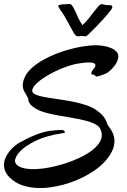

<svg xmlns="http://www.w3.org/2000/svg" viewBox="-39 -928 638 962"><path d="M553.2 -637.2Q549.3 -617.2 534.4 -597.9Q519.5 -578.6 501 -564.9Q498.5 -562.5 491.5 -559.6Q484.4 -556.6 476.3 -553.5Q468.3 -550.3 460.4 -547.9Q452.6 -545.4 448.2 -544.9Q444.3 -543.9 442.1 -545.4Q439.9 -546.9 438 -548.8Q436 -550.8 433.3 -552.5Q430.7 -554.2 425.8 -554.2Q419.9 -554.2 418.7 -556.9Q417.5 -559.6 419.9 -566.9Q420.9 -569.3 423.3 -573.7Q425.8 -578.1 431.2 -585Q435.1 -589.4 437.7 -594.7Q440.4 -600.1 438.7 -604.7Q437 -609.4 429.2 -612.3Q421.4 -615.2 404.8 -615.2Q387.7 -615.2 360.8 -610.8Q331.5 -606.9 300 -596.2Q268.6 -585.4 239 -571.3Q209.5 -557.1 184.6 -541Q159.7 -524.9 143.8 -509.5Q127.9 -494.1 123.5 -480.7Q119.1 -467.3 130.9 -459Q141.1 -451.7 162.1 -446.5Q183.1 -441.4 210.4 -437.3Q237.8 -433.1 269 -428.5Q300.3 -423.8 331.3 -417.5Q362.3 -411.1 390.4 -401.9Q418.5 -392.6 439.9 -378.9Q455.1 -368.7 465.3 -359.4Q475.6 -350.1 481.9 -341.1Q488.3 -332 492.2 -323.5Q496.1 -314.9 499 -306.2Q501 -300.8 506.1 -294.2Q511.2 -287.6 517.1 -278.3Q522.9 -269 527.8 -257.1Q532.7 -245.1 534.2 -229Q536.1 -196.8 521.2 -168Q506.3 -139.2 482.7 -114.7Q459 -90.3 430.2 -71Q401.4 -51.8 375 -39.1Q352.1 -27.8 326.2 -18.1Q300.3 -8.3 272.9 -1.2Q245.6 5.9 217.5 10Q189.5 14.2 162.1 14.2Q116.7 14.2 76.9 1.7Q37.1 -10.7 7.8 -40Q-6.3 -55.2 -12.7 -70.6Q-19 -85.9 -19 -101.1Q-19 -119.1 -11.7 -136.2Q-4.4 -153.3 7.3 -168.5Q19 -183.6 33.2 -195.6Q47.4 -207.5 61 -214.8Q80.1 -225.6 100.8 -235.6Q121.6 -245.6 142.6 -253.7Q163.6 -261.7 184.6 -267.1Q205.6 -272.5 225.1 -273.9Q233.4 -274.9 246.1 -275.9Q258.8 -276.9 270 -276.9Q277.3 -276.9 282.2 -272.9Q287.1 -269 286.1 -266.1Q283.7 -260.7 277.6 -260.7Q271.5 -260.7 263.2 -258.8Q253.9 -256.3 244.6 -255.4Q235.4 -254.4 228 -252Q172.4 -239.3 134 -219.7Q95.7 -200.2 73 -180.2Q50.3 -160.2 42 -142.3Q33.7 -124.5 37.1 -115.2Q42 -102.1 55.2 -94.7Q68.4 -87.4 85 -84.2Q101.6 -81.1 118.7 -80.6Q135.7 -80.1 147.9 -81.1Q176.3 -82.5 211.2 -89.4Q246.1 -96.2 282 -107.4Q317.9 -118.7 352.1 -134Q386.2 -149.4 412.6 -167.7Q439 -186 455.1 -207.3Q471.2 -228.5 471.2 -252Q471.2 -259.8 469 -267.3Q466.8 -274.9 462.9 -283.2Q455.6 -297.4 435.1 -307.4Q414.6 -317.4 386 -324.5Q357.4 -331.5 324 -337.2Q290.5 -342.8 258.1 -348.6Q225.6 -354.5 196.3 -361.8Q167 -369.1 147 -379.9Q124.5 -392.1 114 -404.1Q103.5 -416 102.1 -434.1Q101.6 -436 99.1 -440.9Q96.7 -445.8 93.5 -451.2Q90.3 -456.5 87.4 -461.4Q84.5 -466.3 83 -469.2Q75.2 -483.4 75.2 -500Q75.2 -518.6 83.7 -538.1Q92.3 -557.6 105 -571.8Q128.4 -598.6 166.7 -621.6Q205.1 -644.5 250.5 -661.6Q295.9 -678.7 344 -689.2Q392.1 -699.7 435.1 -701.2Q452.6 -701.7 474.6 -698.7Q496.6 -695.8 515.4 -688.2Q534.2 -680.7 545.4 -668.2Q556.6 -655.8 553.2 -637.2ZM405.3 -756.8Q401.4 -753.9 397.2 -750Q393.1 -746.1 389.2 -746.1Q388.2 -746.1 385 -746.3Q381.8 -746.6 378.2 -747.1Q374.5 -747.6 371.3 -747.8Q368.2 -748 367.2 -748Q365.7 -748 361.6 -747.1Q357.4 -746.1 356 -746.1Q355 -746.1 349.9 -746.3Q344.7 -746.6 343.3 -748Q338.9 -752 336.4 -754.6Q334 -757.3 329.6 -764.9Q325.2 -772.5 316.7 -788.3Q308.1 -804.2 291 -835Q283.2 -849.6 276.1 -859.9Q269 -870.1 263.9 -877.7Q258.8 -885.3 255.9 -890.4Q252.9 -895.5 252.9 -899.9Q252.9 -901.4 256.1 -902.6Q259.3 -903.8 263.7 -904.5Q268.1 -905.3 272.7 -905.8Q277.3 -906.2 280.3 -906.2Q288.6 -906.2 294.9 -907.2Q301.3 -908.2 308.1 -908.2Q316.9 -908.2 323.5 -898.4Q330.1 -888.7 337.2 -873.3Q344.2 -857.9 352.8 -839.1Q361.3 -820.3 374 -802.2Q389.2 -815.4 403.6 -833.3Q418 -851.1 430.4 -867.7Q442.9 -884.3 453.1 -895.8Q463.4 -907.2 470.2 -907.2Q471.7 -907.2 474.6 -906.7Q477.5 -906.2 481 -905.5Q484.4 -904.8 487.3 -904.1Q490.2 -903.3 491.2 -902.8Q494.1 -901.9 499.5 -902.3Q504.9 -902.8 510.5 -902.6Q516.1 -902.3 520 -900.1Q523.9 -897.9 523.9 -892.1Q523.9 -888.2 517.1 -878.4Q510.3 -868.7 499.5 -856Q488.8 -843.3 475.3 -828.6Q461.9 -814 448.7 -800.3Q435.5 -786.6 424.1 -775.1Q412.6 -763.7 405.3 -756.8Z"/></svg>

Font: Oregano
Style: Regular
Weight: 400
Version: Version 1.000